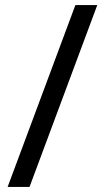

<svg xmlns="http://www.w3.org/2000/svg" viewBox="-20 -734 412 754"><path d="M362 -714 96 0H10L276 -714Z"/></svg>

Font: Noto Sans Tirhuta
Style: Regular
Weight: 400
Designer: Monotype Design Team
Foundry: Monotype Imaging Inc.
Version: Version 2.003; ttfautohint (v1.8.4.7-5d5b)